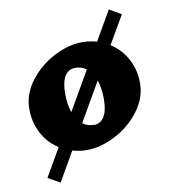

<svg xmlns="http://www.w3.org/2000/svg" viewBox="-92 -774 887 1006"><g transform="rotate(-10 352.0 -271.0)"><path d="M649 -288Q649 -209 597 -140Q545 -71 466.5 -30.5Q388 10 315 10Q276 10 238 -1L149 154L85 118L171 -31Q116 -66 85 -124.5Q54 -183 54 -253Q54 -333 106 -401.5Q158 -470 236 -510.5Q314 -551 387 -551Q427 -551 465 -540L555 -696L618 -659L532 -511L531 -510Q586 -475 617.5 -417Q649 -359 649 -288ZM268 -200 387 -406Q362 -425 328 -425Q292 -425 272.5 -393.5Q253 -362 253 -300Q253 -244 268 -200ZM448 -239Q448 -296 433 -339L314 -133Q339 -114 373 -114L372 -113Q409 -113 428.5 -145Q448 -177 448 -239Z"/></g></svg>

Font: Inknut Antiqua ExtraBold
Style: Regular
Weight: 800
Designer: Claus Eggers Sørensen
Foundry: Claus Eggers Sørensen
Version: Version 1.003; ttfautohint (v1.8.2) -l 8 -r 50 -G 200 -x 14 